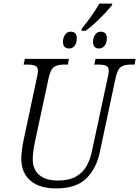

<svg xmlns="http://www.w3.org/2000/svg" viewBox="-20 -1043 778 1073"><path d="M437 -883Q462 -913 488 -949.5Q514 -986 535 -1023H608L605 -1013Q590 -994 565.5 -968Q541 -942 513 -916Q485 -890 459 -871H435ZM367 -772Q351 -772 341.5 -780.5Q332 -789 332 -809Q332 -832 343.5 -849Q355 -866 375 -866Q390 -866 399.5 -857.5Q409 -849 409 -830Q409 -801 396.5 -786.5Q384 -772 367 -772ZM534 -772Q500 -772 500 -809Q500 -832 511.5 -849Q523 -866 543 -866Q558 -866 567.5 -857.5Q577 -849 577 -830Q577 -801 564 -786.5Q551 -772 534 -772ZM294 10Q200 10 149.5 -34Q99 -78 99 -157Q99 -176 102.5 -204Q106 -232 111 -256L185 -604Q192 -632 192 -647Q192 -669 176.5 -675.5Q161 -682 135 -682H112L119 -714H365L359 -682H335Q301 -682 281.5 -668.5Q262 -655 251 -603L176 -254Q163 -193 163 -153Q163 -96 199.5 -65Q236 -34 303 -34Q365 -34 404 -56Q443 -78 464 -115.5Q485 -153 494 -199L581 -605Q584 -618 586 -629Q588 -640 588 -647Q588 -669 573 -675.5Q558 -682 530 -682H507L514 -714H738L732 -682H709Q675 -682 655.5 -668.5Q636 -655 625 -603L538 -194Q519 -101 462 -45.5Q405 10 294 10Z"/></svg>

Font: Noto Serif SemiCondensed Light
Style: Italic
Weight: 300
Width: 4
Italic angle: -12°
Designer: Monotype Design Team
Foundry: Monotype Imaging Inc.
Version: Version 2.013; ttfautohint (v1.8.4.7-5d5b)